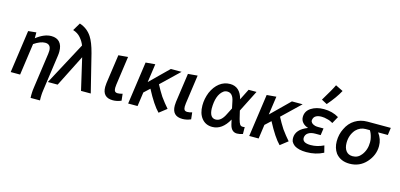

<svg xmlns="http://www.w3.org/2000/svg" viewBox="-86 -1426 4680 2247"><g transform="rotate(15 2254.0 -302.0)"><path d="M459 232 458 199 459 166Q459 147 466 99L526 -327Q530 -352 530 -379Q530 -452 495 -491Q460 -530 394 -530Q308 -530 212 -455V-526L115 -516L42 0H156L210 -384Q287 -436 344 -436Q414 -436 414 -358Q414 -341 411 -320L352 99Q345 147 345 166L344 199L345 232Z M1012 0 898 -459Q866 -582 825 -645Q772 -727 677 -758L621 -664Q679 -646 714 -605Q751 -562 768 -516L492 0H611L805 -384L894 0Z M1281 10Q1331 10 1382 -12L1373 -94Q1342 -84 1315 -84Q1291 -84 1281 -97Q1271 -110 1271 -138Q1271 -154 1274 -177L1323 -526L1208 -516L1158 -164Q1155 -140 1155 -119Q1155 10 1281 10Z M1836 12 1927 -59Q1880 -112 1831 -180Q1789 -245 1755 -311L1973 -520H1843L1621 -302L1653 -526L1538 -516L1465 0H1579L1603 -171L1672 -235Q1764 -60 1836 12Z M2124 10Q2174 10 2225 -12L2216 -94Q2185 -84 2158 -84Q2134 -84 2124 -97Q2114 -110 2114 -138Q2114 -154 2117 -177L2166 -526L2051 -516L2001 -164Q1998 -140 1998 -119Q1998 10 2124 10Z M2785 10Q2816 10 2855 -3L2854 -87Q2844 -84 2829 -84Q2807 -84 2795.5 -101Q2784 -118 2772 -163L2749 -259L2881 -520H2785L2718 -387Q2681 -530 2560 -530Q2489 -530 2432.5 -486.5Q2376 -443 2341 -363Q2310 -285 2310 -204Q2310 -107 2357 -48.5Q2404 10 2485 10Q2604 10 2683 -132L2696 -75Q2717 10 2785 10ZM2502 -84Q2429 -84 2425 -196Q2425 -361 2504 -421Q2524 -436 2551 -436Q2619 -436 2637 -340L2654 -259L2614 -180Q2568 -84 2502 -84Z M3303 12 3394 -59Q3347 -112 3298 -180Q3256 -245 3222 -311L3440 -520H3310L3088 -302L3120 -526L3005 -516L2932 0H3046L3070 -171L3139 -235Q3231 -60 3303 12Z M3624 10Q3740 10 3831 -38L3810 -121Q3733 -83 3653 -83Q3553 -83 3553 -144Q3555 -183 3586.5 -204.5Q3618 -226 3671 -226H3737L3749 -310H3683Q3663 -310 3646 -314Q3592 -330 3592 -367Q3596 -406 3625 -422Q3650 -437 3693 -437Q3728 -437 3761 -427Q3797 -420 3832 -398L3878 -482Q3800 -530 3696 -530Q3606 -530 3543 -489.5Q3480 -449 3480 -377Q3480 -339 3505 -310.5Q3530 -282 3573 -269Q3433 -215 3433 -110Q3433 -88 3441 -67Q3454 -43 3479 -24Q3532 10 3624 10ZM3711 -595Q3804 -702 3851 -791L3760 -836Q3734 -779 3644 -631Z M4148 10Q4270 10 4350 -78.5Q4430 -167 4430 -278Q4430 -362 4378 -431H4496L4508 -520H4224Q4142 -520 4075.5 -479Q4009 -438 3973 -361Q3937 -290 3937 -206Q3937 -125 3979 -65Q4039 10 4148 10ZM4161 -84Q4109 -84 4081 -120Q4053 -156 4053 -217Q4053 -313 4111 -380Q4161 -431 4227 -431H4278Q4299 -400 4310 -352Q4317 -327 4317 -295Q4317 -201 4265 -136Q4225 -84 4161 -84Z"/></g></svg>

Font: Brisa Sans Medium
Style: Italic
Weight: 600
Italic angle: -8°
Designer: Dalton Maag Ltd
Foundry: Dalton Maag Ltd
Version: Version 1.101;July 10, 2019;FontCreator 11.5.0.2425 64-bit